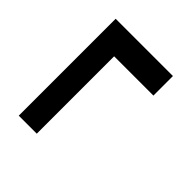

<svg xmlns="http://www.w3.org/2000/svg" viewBox="-42 -661 611 611"><g transform="rotate(-45 263.0 -356.0)"><path d="M481 -227.1H393.1V-403.8H44.9V-484.9H481Z"/></g></svg>

Font: Creato Display Medium
Style: Regular
Weight: 500
Version: Version 1.000